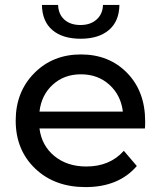

<svg xmlns="http://www.w3.org/2000/svg" viewBox="-20 -757 671 783"><path d="M309 -599Q235 -599 193.5 -634.5Q152 -670 151 -737H217Q218 -699 242.5 -677Q267 -655 308 -655Q349 -655 374 -677.5Q399 -700 400 -737H467Q466 -670 424 -634.5Q382 -599 309 -599ZM572 -262Q572 -242 571 -233H141Q150 -163 202 -120.5Q254 -78 332 -78Q428 -78 485 -142L538 -80Q464 6 329 6Q202 6 123 -70Q44 -146 44 -265Q44 -382 119.5 -458.5Q195 -535 310 -535Q425 -535 498.5 -459.5Q572 -384 572 -262ZM310 -454Q242 -454 195.5 -412Q149 -370 141 -302H481Q473 -369 426 -411.5Q379 -454 310 -454Z"/></svg>

Font: false
Style: Regular
Weight: 500
Designer: Julieta Ulanovsky
Foundry: Julieta Ulanovsky
Version: Version 7.222;hotconv 1.0.109;makeotfexe 2.5.65596